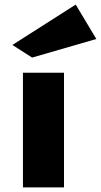

<svg xmlns="http://www.w3.org/2000/svg" viewBox="-20 -817 440 837"><path d="M80 0V-500H259V0ZM120 -566 34 -621 310 -797 400 -647Z"/></svg>

Font: Panamera Black
Style: Regular
Weight: 900
Designer: Bastien Sozeau
Foundry: NBR — Bastien Sozeau
Version: Version 3.002; ttfautohint (v1.8.4.7-5d5b);gftools[0.9.33]